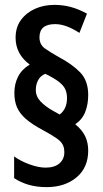

<svg xmlns="http://www.w3.org/2000/svg" viewBox="-20 -778 423 788"><path d="M39 -397Q39 -434 54.5 -464Q70 -494 102 -513Q44 -556 44 -623Q44 -666 66 -696Q88 -726 124 -742Q160 -758 203 -758Q238 -758 270 -749.5Q302 -741 337 -722L306 -643Q278 -661 253.5 -670Q229 -679 206 -679Q142 -679 142 -625Q142 -595 164.5 -579Q187 -563 221 -544Q276 -515 309 -481Q342 -447 342 -388Q342 -350 330 -319Q318 -288 289 -268Q318 -244 330 -218Q342 -192 342 -160Q342 -90 294 -50Q246 -10 171 -10Q131 -10 98 -19.5Q65 -29 38 -47V-136Q64 -117 101 -103.5Q138 -90 167 -90Q204 -90 224 -107.5Q244 -125 244 -153Q244 -173 236.5 -186Q229 -199 210 -212Q191 -225 156 -244Q111 -268 86 -290Q61 -312 50 -337Q39 -362 39 -397ZM127 -409Q127 -382 146.5 -361.5Q166 -341 198 -323L225 -308Q255 -331 255 -375Q255 -396 248 -411.5Q241 -427 222 -442Q203 -457 166 -475Q146 -467 136.5 -449Q127 -431 127 -409Z"/></svg>

Font: Noto Sans Telugu ExtraCondensed SemiBold
Style: Regular
Weight: 600
Width: 2
Designer: Jelle Bosma - Monotype Design Team
Foundry: Monotype Imaging Inc.
Version: Version 2.005; ttfautohint (v1.8.4.7-5d5b)